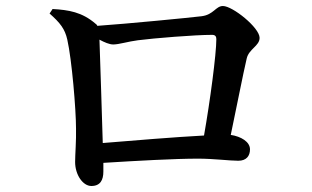

<svg xmlns="http://www.w3.org/2000/svg" viewBox="-20 -663 1040 639"><path d="M322 -187C319 -277 314 -458 311 -531C328 -522 344 -515 357 -515C376 -515 407 -525 439 -529C493 -536 629 -547 686 -547C696 -547 700 -542 700 -533C700 -483 679 -325 659 -212C564 -207 419 -195 322 -187ZM145 -618C180 -587 196 -567 204 -531C219 -465 233 -299 233 -235C234 -196 230 -148 230 -124C230 -81 256 -44 284 -44C314 -44 324 -64 324 -92V-121C437 -128 562 -135 639 -135C691 -135 744 -128 773 -128C800 -128 812 -144 812 -166C812 -191 782 -209 748 -214C768 -309 789 -417 801 -468C808 -500 844 -510 844 -537C844 -571 754 -643 722 -643C698 -643 691 -614 651 -609C610 -604 404 -584 304 -577C303 -580 301 -582 298 -584C253 -623 208 -630 155 -633Z"/></svg>

Font: Source Han Serif CN SemiBold
Style: Regular
Weight: 600
Designer: Ryoko NISHIZUKA 西塚涼子 (kana & ideographs); Frank Grießhammer (Latin, Greek & Cyrillic); Wenlong ZHANG 张文龙 (bopomofo); San
Foundry: Adobe Systems Incorporated
Version: Version 1.000;PS 1;hotconv 16.6.53;makeotf.lib2.5.65590